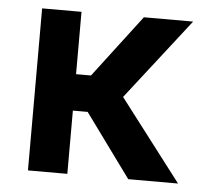

<svg xmlns="http://www.w3.org/2000/svg" viewBox="-44 -578 717 626"><g transform="rotate(5 315.0 -265.0)"><path d="M198.2 -326.2H247.1L402.3 -530.3H563.5L357.4 -265.6L560.5 0H397.5L246.6 -207H198.2V0H69.3V-530.3H198.2Z"/></g></svg>

Font: Pretendard GOV SemiBold
Style: Regular
Weight: 600
Designer: Base glyphs from Inter by Rasmus Andersson; Hangeul glyphs from Noto Sans CJK(Source Han Sans) by Jang Soo-young and Kan
Foundry: Kil Hyung-jin
Version: Version 1.309